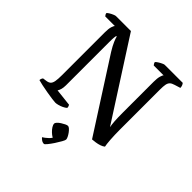

<svg xmlns="http://www.w3.org/2000/svg" viewBox="-249 -876 1298 1298"><g transform="rotate(45 400.5 -226.5)"><path d="M236.5 0Q227.9 0 203.8 -3.3Q179.8 -6.5 149.8 -11.7Q119.8 -16.9 93.2 -22.5Q66.6 -28.2 53.3 -32.2Q53.3 -40 56.3 -46.9Q59.3 -53.8 62.9 -57.6L90 -61.4Q110 -64.1 120.1 -73.8Q130.1 -83.5 133.9 -104.8Q137.7 -126.2 137.7 -164.2V-573.1Q137.7 -608 143.8 -627.3Q150 -646.7 155.8 -651H63.9Q60.5 -654.5 57.2 -659.9Q53.8 -665.4 52.8 -672.6Q58.3 -679.1 70.4 -686.3Q82.4 -693.5 95 -698.7Q107.5 -704 113.3 -704H256.2L615.6 -144.4Q611.8 -164 609.5 -194.7Q607.3 -225.4 607.3 -276.9V-569.8Q607.3 -604.1 613.2 -624.1Q619 -644.2 624.6 -648.4H529.8Q528.4 -651.6 524.4 -656.1Q520.5 -660.5 518.7 -670Q524.3 -676.6 536.6 -684.5Q548.9 -692.5 561.5 -698.2Q574 -704 579 -704H751.6Q756.6 -698.2 760.4 -689.3Q764.2 -680.3 764.4 -668.5L722.5 -655.5Q701.7 -649.5 691.6 -639.6Q681.6 -629.7 678.2 -611.8Q674.8 -594 674.8 -562.4V-179.9Q674.8 -128.3 677.9 -85.5Q681 -42.7 684.8 -27.3Q674 -18.2 656.5 -12.2Q639 -6.3 620.8 -3.7Q602.6 -1 588.4 0L261 -510Q239 -545.7 227.7 -572.4Q216.5 -599.2 214.8 -609.7H209.5Q208.2 -605.8 206.7 -591.8Q205.2 -577.8 205.2 -546.8V-133.9Q205.2 -111.1 200 -93.7Q194.7 -76.2 189.1 -69.7L312.6 -55.8Q314.6 -53.8 317 -47Q319.4 -40.2 319.4 -32.2Q308.6 -22.6 293.5 -15.5Q278.3 -8.3 262.8 -4.2Q247.2 0 236.5 0ZM379.9 251.5Q366.2 251.5 355.1 243.6Q343.9 235.6 338.7 228.6Q355.2 218.7 373.8 201.5Q392.4 184.3 400.7 164.7L413.8 186.9Q404 186.9 389.8 178.5Q375.6 170 362.5 157.4Q349.4 144.8 340.5 130.8Q331.6 116.8 331.6 105.6Q331.6 98 340.5 88.6Q349.5 79.1 362.7 70.6Q375.9 62.1 388.6 56Q401.3 50 408.8 50Q416.4 50 425.8 58.5Q435.2 66.9 444.2 79.1Q453.1 91.3 459.3 104Q465.4 116.7 465.4 124.2Q465.4 131.1 454.2 151.3Q443 171.5 427.5 195Q412 218.4 398.3 235Q384.6 251.5 379.9 251.5Z"/></g></svg>

Font: Texturina Medium
Style: Regular
Weight: 500
Designer: Guillermo Torres Carreño
Foundry: Omnibus-Type
Version: Version 1.003